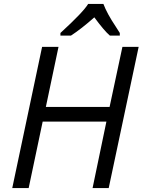

<svg xmlns="http://www.w3.org/2000/svg" viewBox="-20 -951 721 971"><path d="M529.8 0H448.2L518.1 -335.9H195.8L125 0H42L192.9 -713.9H275.9L211.9 -410.2H534.2L599.1 -713.9H681.2ZM585.9 -771H535.6Q507.8 -794.4 457 -863.3Q391.6 -805.2 338.9 -771H285.6V-784.2Q402.3 -891.1 425.8 -931.2H502.9Q521 -882.8 565.4 -816.4L585.9 -784.2Z"/></svg>

Font: OpenSans-Italic
Style: Italic
Weight: 400
Italic angle: -12°
Foundry: Ascender Corporation
Version: Version 1.10